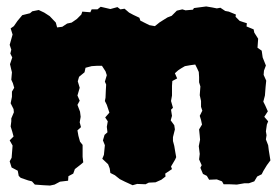

<svg xmlns="http://www.w3.org/2000/svg" viewBox="-20 -547 866 595"><path d="M157 -462 173 -464 188 -474 202 -477 218 -488 232 -502 235 -511 260 -509 264 -518H282L292 -526L322 -519L344 -525L353 -518L366 -520L380 -508L393 -501L412 -492L415 -483L443 -469L460 -466L475 -478L499 -493L512 -498L528 -514L545 -518L555 -515L578 -517L581 -522L619 -527L637 -524L652 -521L663 -523L678 -513L689 -511L711 -502L710 -495L723 -482L745 -475L744 -465L766 -456L768 -446L780 -427L778 -399L791 -390L794 -369L804 -344L798 -328L797 -315L805 -297L803 -277L801 -251L796 -232L802 -220L810 -202L799 -185L811 -171L807 -161L804 -140L806 -128L804 -115L811 -97L813 -81L818 -50L807 -35L796 -17L791 -7L777 0L768 15L751 21H737L714 25L690 24H673L668 15L652 9L628 10L621 -2L609 -8L601 -27L605 -35L597 -53L599 -70L596 -94L600 -114L599 -126L597 -146L606 -161L603 -175L599 -188L607 -204L603 -216V-234L599 -252L601 -279L597 -292V-308L596 -324L591 -335L585 -347L570 -345L553 -342L541 -335L532 -329L522 -320L529 -304L514 -296L513 -281V-251L510 -234L516 -213L510 -207L513 -188L509 -174L520 -159L522 -146L516 -122V-110L520 -95L523 -77L526 -60L523 -53L510 -31L513 -23L492 -9L493 0L480 10L462 18L441 19L431 24L405 23L391 27L367 16L351 8L336 -4L322 -11L320 -25L315 -38L297 -55L302 -67L305 -97L299 -112L304 -129L313 -137L311 -154L314 -171L306 -183L319 -198L311 -222L305 -234L307 -244L308 -268L309 -285L305 -294L311 -314L307 -326L296 -343H279L264 -342L245 -337L242 -323L225 -309L221 -295L227 -275L220 -251L227 -235L220 -222L228 -201L230 -185L227 -168L231 -153L220 -143L223 -126L228 -108L236 -98V-61L238 -44L230 -37L212 -23L207 -9L192 -1L191 13L166 16L149 25L135 28L115 27L88 25L79 15L67 12L44 4L38 -2L35 -18L16 -28L10 -47L16 -58L19 -96L10 -112L22 -124L18 -139L13 -155L15 -171V-180L23 -199L22 -209L13 -227L17 -247V-263L24 -275L20 -289L15 -300L17 -323L15 -331L11 -348L18 -369L12 -381L15 -393L10 -408L19 -440L13 -459L23 -466L34 -482L49 -500L73 -506L80 -512L100 -516L117 -508L134 -497L153 -477Z"/></svg>

Font: Winky Rough Black
Style: Regular
Weight: 900
Designer: Simon Atzbach
Foundry: typofactur
Version: Version 1.206; ttfautohint (v1.8.4.7-5d5b)